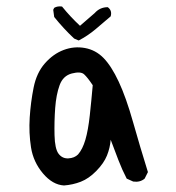

<svg xmlns="http://www.w3.org/2000/svg" viewBox="-20 -574 540 588"><path d="M176 -6Q141 -8 111.5 -43Q82 -78 75 -122.5Q68 -167 71 -214Q74 -261 83 -306Q92 -351 117.5 -380Q143 -409 175 -421Q207 -433 240 -427Q273 -421 297 -396.5Q321 -372 343.5 -324Q366 -276 387.5 -200Q409 -124 433 -47L423 -27Q409 -15 388 -18L368 -27Q354 -54 342.5 -84Q331 -114 319 -146Q317 -121 307.5 -97.5Q298 -74 275 -50.5Q252 -27 227.5 -17.5Q203 -8 176 -6ZM219 -101Q233 -117 241.5 -146Q250 -175 255 -221Q260 -267 264 -313Q248 -337 237.5 -346.5Q227 -356 200 -349Q173 -342 162.5 -313Q152 -284 149 -243Q146 -202 147 -160Q148 -118 159.5 -103Q171 -88 189.5 -89Q208 -90 219 -101ZM221 -450 207 -456Q174 -487 146 -522L143 -544L146 -550Q156 -556 170 -554Q195 -523 225 -495L270 -534Q286 -552 310 -552Q324 -542 319 -524Q296 -504 272 -484Q248 -464 221 -450Z"/></svg>

Font: NaniFont Regular
Style: Regular
Weight: 400
Designer: Nanigashitei
Version: Version 1.036